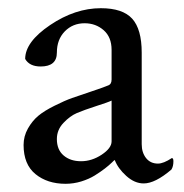

<svg xmlns="http://www.w3.org/2000/svg" viewBox="-20 -446 453 473"><path d="M254.9 -97.7V-198.2Q247.1 -194.3 216.8 -184.6Q186.5 -174.8 169.4 -167.5Q152.3 -160.2 136.2 -143.1Q120.1 -126 120.1 -103.5Q120.1 -77.1 136.7 -63Q153.3 -48.8 179.7 -48.8Q206.1 -48.8 230.5 -64.9Q254.9 -81.1 254.9 -97.7ZM228.5 -425.8Q282.2 -425.8 305.7 -399.9Q329.1 -374 329.1 -316.4V-90.8Q329.1 -70.3 339.8 -56.6Q350.6 -43 369.1 -43Q382.8 -43 403.3 -56.6Q407.2 -56.6 407.2 -48.8Q407.2 -36.1 402.3 -28.3Q362.3 5.9 334 5.9Q311.5 5.9 291 -12.7Q270.5 -31.2 262.7 -51.8Q261.7 -51.8 255.4 -45.4Q249 -39.1 238.3 -30.8Q227.5 -22.5 213.4 -13.7Q199.2 -4.9 180.2 1Q161.1 6.8 141.6 6.8Q96.7 6.8 67.4 -17.1Q38.1 -41 38.1 -88.9Q38.1 -110.4 48.8 -129.4Q59.6 -148.4 74.2 -160.6Q88.9 -172.9 114.3 -185.5Q139.6 -198.2 157.7 -204.6Q175.8 -210.9 205.1 -220.7Q234.4 -230.5 246.1 -235.4Q254.9 -238.3 254.9 -250V-323.2Q254.9 -354.5 235.4 -371.6Q215.8 -388.7 188.5 -388.7Q159.2 -388.7 139.6 -368.7Q120.1 -348.6 120.1 -316.4Q120.1 -282.2 80.1 -282.2Q52.7 -282.2 42 -300.8Q42 -342.8 103.5 -384.3Q165 -425.8 228.5 -425.8Z"/></svg>

Font: Crimson Text
Style: Regular
Weight: 400
Version: Version 0.13